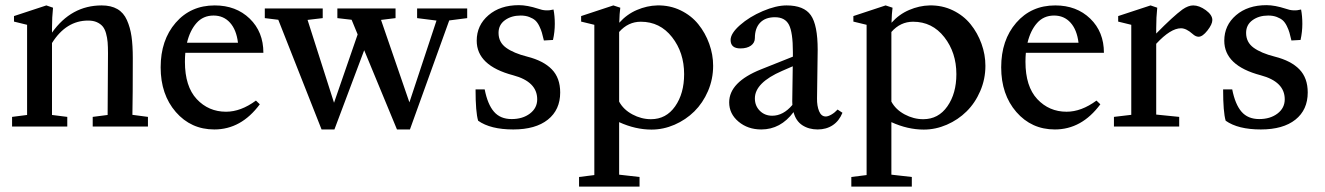

<svg xmlns="http://www.w3.org/2000/svg" viewBox="-20 -481 5036 730"><path d="M25.9 0V-36.6L83 -43.9V-386.7L33.2 -398.9V-419.9L156.2 -460.4L181.6 -451.7Q177.7 -415 177.7 -374V-356.9Q251 -460.4 366.7 -460.4Q402.3 -460.4 426.3 -446.5Q450.2 -432.6 462.6 -404.5Q475.1 -376.5 480 -342.5Q484.9 -308.6 484.9 -259.8Q484.9 -114.7 483.4 -44.4L542.5 -36.6V0H332.5V-36.6L389.2 -43.9Q390.6 -273.9 390.6 -278.8Q390.6 -303.2 389.2 -320.6Q387.7 -337.9 383.1 -354.5Q378.4 -371.1 370.1 -380.9Q361.8 -390.6 348.1 -396.7Q334.5 -402.8 314.9 -402.8Q231.4 -402.8 177.7 -317.4V-43.9L235.8 -36.6V0Z M794.9 11.2Q706.1 11.2 648.4 -55.2Q590.8 -121.6 590.8 -225.1Q590.8 -328.6 647.9 -394.5Q705.1 -460.4 796.4 -460.4Q877.4 -460.4 929.4 -410.2Q981.4 -359.9 981.4 -280.3H684.6Q683.1 -263.7 683.1 -246.1Q683.1 -152.3 728 -104.2Q772.9 -56.2 839.4 -56.2Q895.5 -56.2 953.1 -98.6L967.8 -84.5Q897 11.2 794.9 11.2ZM792 -421.9Q752.4 -421.9 727.3 -393.6Q702.1 -365.2 690.9 -318.4H884.8Q878.9 -367.7 854.5 -394.8Q830.1 -421.9 792 -421.9Z M1202.6 11.2 1038.1 -405.8 986.8 -412.1V-448.7H1207V-412.1L1149.4 -405.3L1250 -90.3L1339.8 -350.1L1316.9 -405.8L1262.7 -412.1V-448.7H1483.9V-412.1L1428.7 -405.3L1536.6 -91.8L1639.6 -402.8L1565.9 -412.1V-448.7H1756.3V-412.1L1688 -403.3L1538.6 11.2H1489.3L1364.7 -290L1251.5 11.2Z M1931.6 11.2Q1844.7 11.2 1797.9 -22Q1788.1 -54.7 1788.1 -141.1H1822.8Q1834 -84 1858.2 -56.2Q1882.3 -28.3 1925.3 -28.3Q1967.3 -28.3 1994.9 -49.3Q2022.5 -70.3 2022.5 -103.5Q2022.5 -170.4 1931.2 -194.8Q1792.5 -231.4 1792.5 -326.2Q1792.5 -384.8 1837.2 -423.1Q1881.8 -461.4 1953.1 -461.4Q1984.4 -461.4 2026.4 -447.8Q2055.2 -437 2084.5 -444.8Q2089.4 -419.9 2089.4 -390.1Q2089.4 -359.9 2082.5 -329.1L2047.9 -327.1Q2043.5 -345.7 2040.3 -356.9Q2037.1 -368.2 2030.3 -382.1Q2023.4 -396 2014.9 -403.6Q2006.3 -411.1 1992.2 -416.5Q1978 -421.9 1959.5 -421.9Q1924.3 -421.9 1899.9 -404.3Q1875.5 -386.7 1875.5 -356Q1875.5 -320.3 1904.1 -299.6Q1932.6 -278.8 1984.9 -265.6Q2046.4 -250 2078.1 -217.3Q2109.9 -184.6 2109.9 -129.4Q2109.9 -63.5 2063 -26.1Q2016.1 11.2 1931.6 11.2Z M2181.6 228.5V191.9L2239.7 184.6V-386.7L2189.5 -398.9V-419.9L2312 -460.4L2338.4 -451.7Q2335.4 -430.7 2334.5 -394.5Q2363.3 -426.8 2401.6 -443.1Q2439.9 -459.5 2479 -460.4Q2526.9 -461.4 2567.6 -441.7Q2608.4 -421.9 2635 -388.9Q2661.6 -356 2676.5 -314.7Q2691.4 -273.4 2691.4 -231Q2691.4 -180.2 2671.9 -134.8Q2652.3 -89.4 2619.9 -57.4Q2587.4 -25.4 2544.7 -6.8Q2502 11.7 2457 11.7Q2396 11.7 2334 -16.6V183.1L2411.6 191.9V228.5ZM2416.5 -398.4Q2368.2 -398.4 2334 -359.4V-94.7Q2350.1 -64.5 2384.3 -46.1Q2418.5 -27.8 2455.1 -27.8Q2512.7 -27.8 2546.9 -76.7Q2581.1 -125.5 2581.1 -199.2Q2581.1 -281.2 2535.2 -339.8Q2489.3 -398.4 2416.5 -398.4Z M2874.5 11.2Q2823.2 11.2 2787.8 -18.6Q2752.4 -48.3 2752.4 -91.8Q2752.4 -168.9 2873.5 -217.3L2994.6 -265.6V-283.2Q2994.6 -357.9 2979.7 -386.7Q2964.8 -415.5 2926.3 -415.5Q2890.1 -415.5 2870.1 -394.8Q2850.1 -374 2850.1 -336.4Q2850.1 -318.4 2835.2 -307.6Q2820.3 -296.9 2794.9 -296.9Q2757.8 -296.9 2757.8 -329.1Q2757.8 -354 2793.5 -385.5Q2829.1 -417 2879.9 -438.7Q2930.7 -460.4 2970.7 -460.4Q3036.6 -460.4 3062.7 -423.3Q3088.9 -386.2 3088.9 -291.5Q3088.9 -259.8 3086.4 -106.9Q3085.9 -78.6 3094.2 -58.3Q3102.5 -38.1 3119.6 -38.1Q3128.4 -38.1 3141.1 -45.4Q3153.8 -52.7 3164.6 -64.5L3183.1 -52.2Q3170.4 -21 3146 -4.9Q3121.6 11.2 3088.9 11.2Q3055.2 11.2 3030.5 -4.9Q3005.9 -21 2997.1 -54.7Q2947.8 11.2 2874.5 11.2ZM2850.1 -106.9Q2850.1 -78.6 2868.9 -59.8Q2887.7 -41 2916 -41Q2958 -41 2992.7 -82Q2992.2 -86.4 2992.2 -95.7Q2993.2 -140.1 2994.1 -229L2953.6 -211.4Q2850.1 -166.5 2850.1 -106.9Z M3216.8 228.5V191.9L3274.9 184.6V-386.7L3224.6 -398.9V-419.9L3347.2 -460.4L3373.5 -451.7Q3370.6 -430.7 3369.6 -394.5Q3398.4 -426.8 3436.8 -443.1Q3475.1 -459.5 3514.2 -460.4Q3562 -461.4 3602.8 -441.7Q3643.6 -421.9 3670.2 -388.9Q3696.8 -356 3711.7 -314.7Q3726.6 -273.4 3726.6 -231Q3726.6 -180.2 3707 -134.8Q3687.5 -89.4 3655 -57.4Q3622.6 -25.4 3579.8 -6.8Q3537.1 11.7 3492.2 11.7Q3431.2 11.7 3369.1 -16.6V183.1L3446.8 191.9V228.5ZM3451.7 -398.4Q3403.3 -398.4 3369.1 -359.4V-94.7Q3385.3 -64.5 3419.4 -46.1Q3453.6 -27.8 3490.2 -27.8Q3547.9 -27.8 3582 -76.7Q3616.2 -125.5 3616.2 -199.2Q3616.2 -281.2 3570.3 -339.8Q3524.4 -398.4 3451.7 -398.4Z M3990.7 11.2Q3901.9 11.2 3844.2 -55.2Q3786.6 -121.6 3786.6 -225.1Q3786.6 -328.6 3843.8 -394.5Q3900.9 -460.4 3992.2 -460.4Q4073.2 -460.4 4125.2 -410.2Q4177.2 -359.9 4177.2 -280.3H3880.4Q3878.9 -263.7 3878.9 -246.1Q3878.9 -152.3 3923.8 -104.2Q3968.8 -56.2 4035.2 -56.2Q4091.3 -56.2 4148.9 -98.6L4163.6 -84.5Q4092.8 11.2 3990.7 11.2ZM3987.8 -421.9Q3948.2 -421.9 3923.1 -393.6Q3897.9 -365.2 3886.7 -318.4H4080.6Q4074.7 -367.7 4050.3 -394.8Q4025.9 -421.9 3987.8 -421.9Z M4215.3 0V-36.6L4281.2 -44.4V-386.7L4231.4 -398.9V-419.9L4354.5 -460.4L4379.9 -451.7Q4376 -415 4376 -374V-353.5Q4440.4 -418.9 4475.6 -444.8Q4498 -460.4 4516.6 -460.4Q4539.6 -460.4 4564.5 -442.4Q4589.4 -424.3 4589.4 -404.8Q4589.4 -388.7 4570.8 -365Q4552.2 -341.3 4537.1 -341.3Q4525.9 -341.3 4514.2 -352.1Q4490.2 -373.5 4470.2 -373.5Q4430.7 -373.5 4376 -314.5V-45.4L4463.4 -36.6V0Z M4773.9 11.2Q4687 11.2 4640.1 -22Q4630.4 -54.7 4630.4 -141.1H4665Q4676.3 -84 4700.4 -56.2Q4724.6 -28.3 4767.6 -28.3Q4809.6 -28.3 4837.2 -49.3Q4864.7 -70.3 4864.7 -103.5Q4864.7 -170.4 4773.4 -194.8Q4634.8 -231.4 4634.8 -326.2Q4634.8 -384.8 4679.4 -423.1Q4724.1 -461.4 4795.4 -461.4Q4826.7 -461.4 4868.7 -447.8Q4897.5 -437 4926.8 -444.8Q4931.6 -419.9 4931.6 -390.1Q4931.6 -359.9 4924.8 -329.1L4890.1 -327.1Q4885.7 -345.7 4882.6 -356.9Q4879.4 -368.2 4872.6 -382.1Q4865.7 -396 4857.2 -403.6Q4848.6 -411.1 4834.5 -416.5Q4820.3 -421.9 4801.8 -421.9Q4766.6 -421.9 4742.2 -404.3Q4717.8 -386.7 4717.8 -356Q4717.8 -320.3 4746.3 -299.6Q4774.9 -278.8 4827.1 -265.6Q4888.7 -250 4920.4 -217.3Q4952.1 -184.6 4952.1 -129.4Q4952.1 -63.5 4905.3 -26.1Q4858.4 11.2 4773.9 11.2Z"/></svg>

Font: Elstob 8pt Medium
Style: Regular
Weight: 500
Designer: Peter S. Baker
Version: Version 1.015